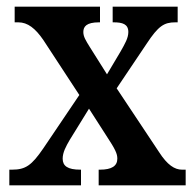

<svg xmlns="http://www.w3.org/2000/svg" viewBox="-20 -556 582 576"><path d="M8 0H223V-47H221C183 -47 168 -58 168 -80C168 -99 178 -117 189 -136L247 -230L299 -149C326 -108 332 -95 332 -80C332 -58 315 -47 280 -47H276V0H537V-47H526C504 -47 482 -61 457 -100L330 -291L420 -425C455 -478 472 -489 506 -489H513V-536H318V-489H321C347 -489 365 -484 365 -460C365 -442 355 -425 342 -402L301 -333L250 -414C237 -435 230 -446 230 -460C230 -476 239 -489 277 -489H280V-536H24V-489H35C63 -489 86 -471 110 -436L218 -271L110 -111C75 -60 57 -47 16 -47H8Z"/></svg>

Font: Noto Serif Armenian Condensed SemiBold
Style: Regular
Weight: 600
Width: 3
Designer: Monotype Design Team
Foundry: Monotype Imaging Inc.
Version: Version 2.008